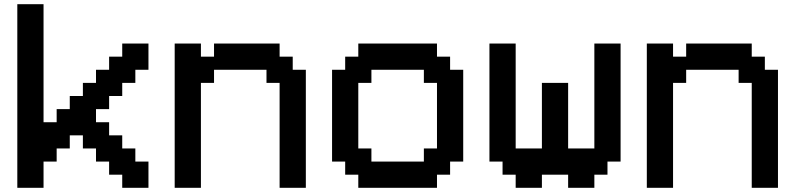

<svg xmlns="http://www.w3.org/2000/svg" viewBox="-20 -1020 3790 915"><path d="M62.5 -125V-1000H187.5V-437.5H250V-500H312.5V-562.5H375V-625H437.5V-687.5H500V-750H562.5V-812.5H687.5V-687.5H625V-625H562.5V-562.5H500V-500H437.5V-437.5H500V-375H562.5V-312.5H625V-250H687.5V-125H562.5V-187.5H500V-250H437.5V-312.5H375V-375H312.5V-312.5H250V-250H187.5V-125Z M812.5 -125V-812.5H937.5V-750H1000V-812.5H1312.5V-750H1375V-687.5H1437.5V-125H1312.5V-625H1250V-687.5H1000V-625H937.5V-125Z M2000 -250V-312.5H2062.5V-625H2000V-687.5H1750V-625H1687.5V-312.5H1750V-250ZM1687.5 -125V-187.5H1625V-250H1562.5V-687.5H1625V-750H1687.5V-812.5H2062.5V-750H2125V-687.5H2187.5V-250H2125V-187.5H2062.5V-125Z M2437.5 -125V-187.5H2375V-250H2312.5V-812.5H2437.5V-312.5H2562.5V-625H2687.5V-312.5H2812.5V-812.5H2937.5V-250H2875V-187.5H2812.5V-125H2687.5V-187.5H2562.5V-125Z M3062.5 -125V-812.5H3187.5V-750H3250V-812.5H3562.5V-750H3625V-687.5H3687.5V-125H3562.5V-625H3500V-687.5H3250V-625H3187.5V-125Z"/></svg>

Font: Better VCR
Style: Regular
Weight: 400
Designer: artdzyk
Foundry: https://fontstruct.com
Version: Version 1.0